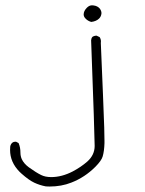

<svg xmlns="http://www.w3.org/2000/svg" viewBox="-20 -469 540 716"><path d="M358.4 -419.9Q358.4 -428.2 352.5 -436.5Q344.2 -446.8 329.1 -448.7Q326.2 -449.2 323.2 -449.2Q313 -449.2 304.2 -440.4Q292 -428.2 292 -415Q292 -411.6 293.5 -407.7Q294.9 -403.8 299.8 -398.9Q308.1 -390.6 320.3 -387.2Q339.4 -389.6 349.6 -399.9Q356.4 -406.7 357.9 -416Q358.4 -418 358.4 -419.9ZM17.6 90.3Q17.6 135.7 52.7 171.4Q56.6 174.8 60.5 178.7Q87.4 202.6 107.7 212.2Q127.9 221.7 150.9 226.1Q158.2 226.6 165 226.6Q209 226.6 246.1 211.9Q296.4 192.4 335.9 152.8Q358.4 129.9 362.8 114.7Q368.7 94.7 369.6 64.9Q369.6 63.5 369.6 55.4Q369.6 47.4 368.7 6.8Q365.7 -81.5 356 -308.1Q356.4 -311.5 356.4 -314.5Q356.4 -323.2 351.6 -330.6L340.3 -335.9Q339.4 -335.9 337.6 -335.9Q335.9 -335.9 334 -335.4Q329.1 -334.5 324.7 -331.5Q320.3 -326.2 319.8 -318.8Q333 37.6 333 75.2Q333 108.9 305.7 133.3Q281.7 154.3 251 170.4Q210.4 191.4 170.9 191.4Q148.9 191.4 133.3 183.6Q114.3 174.3 87.4 154.8Q68.8 141.1 61 124Q56.2 112.8 56.2 100.1Q56.2 80.6 49.3 64.5L40 59.6Q39.1 59.6 36.6 59.6Q26.9 59.6 21.5 68.4Q19 72.3 18.1 77.6Q17.6 84 17.6 90.3Z"/></svg>

Font: NaikaiFont
Style: ExtraLight
Weight: 200
Version: Version 1.89